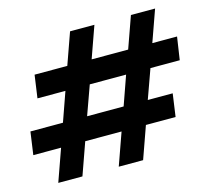

<svg xmlns="http://www.w3.org/2000/svg" viewBox="-124 -852 1069 975"><g transform="rotate(-15 410.5 -364.0)"><path d="M66 0 126 -169H-20L-3 -289H168L222 -442H75L92 -562H264L323 -728H451L392 -562H584L643 -728H770L711 -562H841L823 -442H669L614 -289H745L728 -169H572L512 0H384L444 -169H253L193 0ZM295 -289H487L541 -442H350Z"/></g></svg>

Font: Host Grotesk ExtraBold
Style: Italic
Weight: 800
Italic angle: -8°
Designer: Doğukan Karapınar
Foundry: Element Type
Version: Version 1.003; ttfautohint (v1.8.4.7-5d5b)